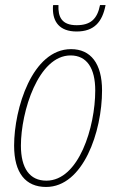

<svg xmlns="http://www.w3.org/2000/svg" viewBox="-20 -732 461 762"><path d="M284 -607C353 -607 386 -644 399 -712H377C366 -656 339 -632 284 -632C224 -632 210 -666 212 -712H191C190 -709 190 -704 190 -697C190 -646 216 -607 284 -607ZM163 10C310 10 385 -209 385 -373C385 -480 340 -537 262 -537C108 -537 36 -301 36 -154C36 -45 82 10 163 10ZM164 -15C98 -15 63 -64 63 -154C63 -289 132 -512 260 -512C325 -512 358 -461 358 -373C358 -228 293 -15 164 -15Z"/></svg>

Font: Noto Sans Condensed Thin
Style: Italic
Weight: 100
Width: 3
Italic angle: -12°
Designer: Monotype Design Team
Foundry: Monotype Imaging Inc.
Version: Version 2.013